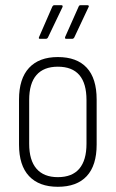

<svg xmlns="http://www.w3.org/2000/svg" viewBox="-20 -709 445 737"><path d="M202 8Q130 8 91.5 -33Q53 -74 53 -154V-327Q53 -407 91.5 -448.5Q130 -490 202 -490Q275 -490 313 -449Q351 -408 351 -327V-154Q351 -74 313 -33Q275 8 202 8ZM202 -29Q257 -29 284.5 -61.5Q312 -94 312 -157V-325Q312 -389 284.5 -421Q257 -453 202 -453Q148 -453 120 -421Q92 -389 92 -325V-157Q92 -94 120 -61.5Q148 -29 202 -29ZM133 -560Q127 -560 130 -567L181 -684Q184 -689 188 -689H216Q219 -689 220 -687Q221 -685 220 -682L164 -565Q161 -560 156 -560ZM234 -560Q228 -560 230 -567L282 -684Q284 -689 289 -689H316Q319 -689 320.5 -687Q322 -685 320 -682L265 -565Q262 -560 257 -560Z"/></svg>

Font: Sofia Sans Condensed ExtraLight
Style: Regular
Weight: 250
Version: Version 4.100